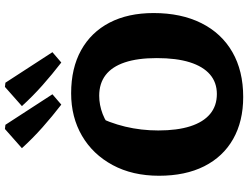

<svg xmlns="http://www.w3.org/2000/svg" viewBox="-134 -861 1008 780"><g transform="rotate(-90 370.0 -471.0)"><path d="M366 13Q267 13 195 -28Q123 -69 84.5 -145.5Q46 -222 46 -329Q46 -437 89.5 -517.5Q133 -598 208.5 -642Q284 -686 381 -686Q483 -686 556 -645.5Q629 -605 668 -530Q707 -455 707 -351Q707 -239 666 -157Q625 -75 548.5 -31Q472 13 366 13ZM378 -94Q425 -94 457.5 -122Q490 -150 507 -204Q524 -258 524 -338Q524 -416 506.5 -468Q489 -520 455 -546Q421 -572 371 -572Q334 -572 297 -558Q260 -544 226 -512L292 -591Q230 -471 230 -332Q230 -255 247 -202Q264 -149 297 -121.5Q330 -94 378 -94ZM335 -726Q287 -763 242.5 -802.5Q198 -842 158 -886L236 -955L253 -953L377 -762ZM506 -726Q458 -763 413.5 -802.5Q369 -842 329 -886L407 -955L424 -953L548 -762Z"/></g></svg>

Font: Piazzolla Thin Black
Style: Regular
Weight: 900
Version: Version 2.005